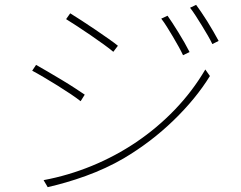

<svg xmlns="http://www.w3.org/2000/svg" viewBox="-20 -758 996 793"><path d="M672 -693Q680 -682 692 -663.5Q704 -645 717 -624Q730 -603 742 -582Q754 -561 763 -543L736 -530Q729 -545 718 -565Q707 -585 694.5 -606Q682 -627 669.5 -647Q657 -667 646 -681ZM790 -738Q798 -727 810.5 -709Q823 -691 836 -670Q849 -649 861.5 -627.5Q874 -606 883 -589L857 -576Q850 -591 838.5 -611Q827 -631 814 -652Q801 -673 788.5 -692.5Q776 -712 765 -726ZM270 -703Q288 -692 316.5 -673.5Q345 -655 374.5 -635Q404 -615 429.5 -597Q455 -579 467 -569L448 -544Q434 -556 408.5 -574.5Q383 -593 354.5 -612.5Q326 -632 298.5 -650Q271 -668 253 -679ZM160 -14Q262 -33 359.5 -73Q457 -113 543.5 -171.5Q630 -230 702.5 -305.5Q775 -381 828 -471L847 -444Q789 -350 696.5 -260.5Q604 -171 491 -104Q455 -83 415 -64.5Q375 -46 333.5 -31Q292 -16 252 -4.5Q212 7 177 15ZM129 -490Q147 -480 176 -463Q205 -446 235 -428Q265 -410 291 -393Q317 -376 330 -367L313 -340Q298 -352 272 -369.5Q246 -387 217 -405Q188 -423 160 -439.5Q132 -456 113 -466Z"/></svg>

Font: Kinto Sans Thin
Style: Regular
Weight: 100
Designer: Authors: Ryoko NISHIZUKA  (kana & ideographs); Paul D. Hunt (Latin, Greek & Cyrillic); Wenlong ZHANG  (bopomofo); Sandol
Foundry: Adobe Systems Incorporated, ookami Inc.
Version: Version 0.001